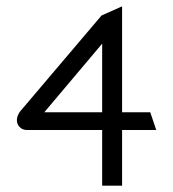

<svg xmlns="http://www.w3.org/2000/svg" viewBox="-20 -592 547 607"><path d="M46 -187Q35 -195 33.5 -209Q32 -223 43 -239L301 -543L366 -572V-237H455L474 -181H366V-5H303V-181H65Q54 -181 46 -187ZM303 -454 120 -237H303Z"/></svg>

Font: Charger Pro
Style: Lit
Weight: 300
Designer: Jasper
Foundry: Cannot Into Space Fonts
Version: Version 1.09